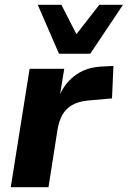

<svg xmlns="http://www.w3.org/2000/svg" viewBox="-20 -784 535 804"><path d="M25 0 104 -496H249L229 -373H225Q245 -429 290.5 -465Q336 -501 401 -505L455 -508L449 -372L348 -363Q308 -359 282 -344Q256 -329 241.5 -303.5Q227 -278 221 -242L183 0ZM227 -559 138 -764H237L300 -641L396 -764H495L358 -559Z"/></svg>

Font: Nunito Sans 10pt ExtraBold
Style: Italic
Weight: 800
Italic angle: -9°
Designer: Vernon Adams
Foundry: Vernon Adams
Version: Version 3.101;gftools[0.9.27]